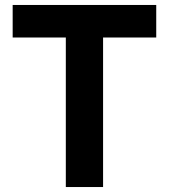

<svg xmlns="http://www.w3.org/2000/svg" viewBox="-20 -753 680 773"><path d="M609 -733V-602H395V0H245V-602H31V-733Z"/></svg>

Font: Kreadon
Style: Bold
Weight: 700
Designer: Reiya WATANABE
Foundry: StudioGnu
Version: Version 1.003; ttfautohint (v1.8.4.7-5d5b);gftools[0.9.32]